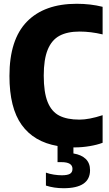

<svg xmlns="http://www.w3.org/2000/svg" viewBox="-20 -770 579 1016"><path d="M211.5 -370Q211.5 -281.5 232 -230.5Q252.5 -179.5 293.5 -158.2Q334.5 -137 400.5 -137Q451.5 -137 523 -160.5V-14.5Q494.5 -3.5 454.5 3.2Q414.5 10 375.5 10H368.5V42Q411 49 433.8 71.2Q456.5 93.5 456.5 130.5Q456.5 226 316.5 226Q266 226 223 212V143.5Q242 150.5 264.8 154Q287.5 157.5 307 157.5Q336.5 157.5 350 149.8Q363.5 142 363.5 123.5Q363.5 88 305.5 88H284.5V2.5Q159.5 -19 94.8 -109Q30 -199 30 -368Q30 -560.5 122.2 -655.2Q214.5 -750 386 -750Q459 -750 523 -734V-588Q460.5 -603 401 -603Q336.5 -603 295 -580.8Q253.5 -558.5 232.5 -507.2Q211.5 -456 211.5 -370Z"/></svg>

Font: Encode Sans Condensed ExtraBold
Style: Regular
Weight: 800
Width: 3
Designer: Multiple Designers
Foundry: Impallari Type
Version: Version 2.000